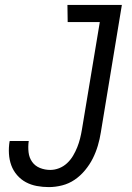

<svg xmlns="http://www.w3.org/2000/svg" viewBox="-20 -755 540 783"><path d="M179 8Q154 8 130 3.5Q106 -1 85.5 -12Q65 -23 49.5 -41Q34 -59 26 -81Q18 -103 16.5 -128Q15 -153 19 -178L20 -180H98L97 -179Q94 -156 96.5 -134Q99 -112 111 -95Q123 -78 143 -70Q163 -62 185 -62Q203 -62 221 -69Q239 -76 253.5 -89.5Q268 -103 278 -120Q288 -137 295 -154.5Q302 -172 306.5 -190Q311 -208 314 -226L387 -665H256L255 -735H477L391 -214Q387 -188 379 -161Q371 -134 358.5 -109Q346 -84 327 -61Q308 -38 284.5 -22Q261 -6 233.5 1Q206 8 179 8Z"/></svg>

Font: Iosevka Custom
Style: Italic
Weight: 400
Italic angle: -9°
Monospace: yes
Designer: Belleve Invis
Foundry: Belleve Invis
Version: Version 30.3.3; ttfautohint (v1.8.3)